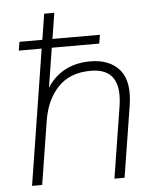

<svg xmlns="http://www.w3.org/2000/svg" viewBox="-51 -750 662 794"><g transform="rotate(-5 279.5 -352.5)"><path d="M50 0 139 -562H44L50 -598H145L162 -705H204L187 -598H384L378 -562H181L155 -398Q183 -443 228.5 -467.5Q274 -492 334 -492Q415 -492 456 -443.5Q497 -395 481 -295L434 0H392L439 -296Q464 -453 333 -453Q247 -453 197.5 -401.5Q148 -350 134 -264L92 0Z"/></g></svg>

Font: Nunito Sans ExtraLight
Style: Italic
Weight: 200
Italic angle: -9°
Designer: Vernon Adams
Foundry: Vernon Adams
Version: Version 3.006; ttfautohint (v1.8.3)